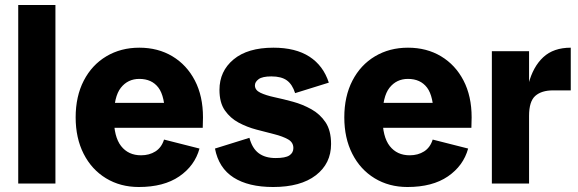

<svg xmlns="http://www.w3.org/2000/svg" viewBox="-20 -735 2316 769"><path d="M53 0V-715H202V0Z M536 14Q462 14 404.5 -21Q347 -56 315 -119Q283 -182 283 -265Q283 -349 315.5 -412Q348 -475 406 -509.5Q464 -544 538 -544Q613 -544 670.5 -509.5Q728 -475 760.5 -412.5Q793 -350 793 -265Q793 -254 792.5 -244Q792 -234 792 -223H366V-323H682L641 -265Q641 -349 614.5 -384Q588 -419 538 -419Q492 -419 464 -383.5Q436 -348 436 -265Q436 -187 465 -150Q494 -113 545 -113Q578 -113 602.5 -128.5Q627 -144 637 -176L779 -140Q760 -71 698 -28.5Q636 14 536 14Z M1074 14Q975 14 915.5 -24Q856 -62 841 -140L979 -183Q990 -141 1016 -121.5Q1042 -102 1084 -102Q1123 -102 1139 -112.5Q1155 -123 1155 -142Q1155 -165 1133.5 -177Q1112 -189 1078.5 -197.5Q1045 -206 1007 -216Q969 -226 935.5 -244Q902 -262 880.5 -293Q859 -324 859 -375Q859 -450 915.5 -497Q972 -544 1075 -544Q1164 -544 1219.5 -508Q1275 -472 1297 -404L1162 -362Q1151 -397 1129 -413Q1107 -429 1067 -429Q1031 -429 1016 -418Q1001 -407 1001 -393Q1001 -374 1023 -363.5Q1045 -353 1080 -345.5Q1115 -338 1153.5 -327.5Q1192 -317 1227 -297.5Q1262 -278 1284 -245Q1306 -212 1306 -158Q1306 -80 1245 -33Q1184 14 1074 14Z M1612 14Q1538 14 1480.5 -21Q1423 -56 1391 -119Q1359 -182 1359 -265Q1359 -349 1391.5 -412Q1424 -475 1482 -509.5Q1540 -544 1614 -544Q1689 -544 1746.5 -509.5Q1804 -475 1836.5 -412.5Q1869 -350 1869 -265Q1869 -254 1868.5 -244Q1868 -234 1868 -223H1442V-323H1758L1717 -265Q1717 -349 1690.5 -384Q1664 -419 1614 -419Q1568 -419 1540 -383.5Q1512 -348 1512 -265Q1512 -187 1541 -150Q1570 -113 1621 -113Q1654 -113 1678.5 -128.5Q1703 -144 1713 -176L1855 -140Q1836 -71 1774 -28.5Q1712 14 1612 14Z M1950 0V-530H2099V0ZM2079 -238Q2079 -331 2097 -399.5Q2115 -468 2156 -506Q2197 -544 2266 -544V-373H2195Q2149 -373 2124 -351Q2099 -329 2099 -271Z"/></svg>

Font: Radio Canada Big
Style: Regular
Weight: 400
Designer: Étienne Aubert Bonn
Foundry: Coppers and Brasses
Version: Version 1.001